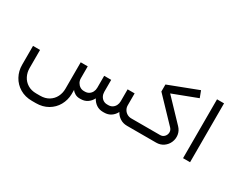

<svg xmlns="http://www.w3.org/2000/svg" viewBox="-118 -1131 2268 1857"><g transform="rotate(30 1016.0 -203.0)"><path d="M1272 -82.7H1241.9Q1216.4 -82.7 1195.2 -95.1Q1174 -107.5 1161.6 -128.8Q1149.2 -150.1 1149.2 -175.4V-308.5H1070.9V-175.4Q1070.9 -149.9 1060.2 -128.7Q1049.4 -107.5 1030.2 -95.1Q1010.9 -82.7 985.8 -82.7H972.4Q947.3 -82.7 928.1 -95.1Q908.8 -107.5 898.2 -128.7Q887.5 -149.9 887.5 -175.4V-308.5H809.2V-175.4Q809.2 -149.9 798.5 -128.7Q787.7 -107.5 768.3 -95.1Q748.8 -82.7 724.1 -82.7H710.9Q688.2 -82.7 668.6 -95.3Q649 -107.8 637.3 -128.9Q625.7 -149.9 625.7 -175.4V-308.3H547.3V-13.1Q547.3 35.8 526.4 77.1Q505.4 118.4 465.1 143.3Q424.8 168.1 369 168.1H325.2Q269.4 168.1 229.1 143.3Q188.8 118.4 167.8 77.1Q146.9 35.8 146.9 -13.1V-215H68.5V-3.8Q68.5 64.7 100.1 122.9Q131.6 181.1 190 216Q248.3 250.9 325.2 250.9H369Q444.5 250.9 502.1 217.2Q559.7 183.6 591.5 126.9Q623.4 70.2 625 3.3V-45.2Q639.2 -24.7 661.9 -12.3Q684.7 0 710.9 0H724.1Q766 0 797.6 -21.2Q829.2 -42.3 848.1 -78.9Q867.3 -42.3 899 -21.2Q930.7 0 972.4 0H985.8Q1029 0 1060.9 -21.2Q1092.8 -42.5 1111.3 -78.7Q1130.8 -42.7 1164.6 -21.4Q1198.3 0 1241.9 0H1272Z M1272.1 0H1567.4Q1613.8 0 1648.7 -24.5Q1683.6 -48.9 1700 -87.7Q1716.5 -126.5 1710.1 -168.7Q1703.7 -210.8 1672.3 -243.8L1447.1 -479.9L1717.9 -583L1690.1 -656.6L1364.2 -531.9V-453.6L1611.1 -195Q1630.8 -174.2 1629.5 -147.6Q1628.2 -121 1609.9 -101.9Q1591.6 -82.7 1563.4 -82.7H1272.1Q1253.8 -73.7 1246.9 -57.5Q1240 -41.4 1246.9 -25.2Q1253.8 -9.1 1272.1 0Z M1868.1 0H1946.4V-657.4H1868.1Z"/></g></svg>

Font: Arad-FD-VF Thin
Style: Regular
Weight: 100
Designer: Mohammad Darvishi
Version: Version 1.010;September 21, 2024;FontCreator 15.0.0.2992 64-